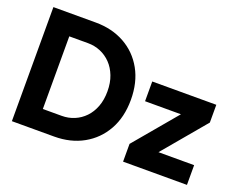

<svg xmlns="http://www.w3.org/2000/svg" viewBox="-113 -933 1432 1143"><g transform="rotate(20 603.0 -361.5)"><path d="M196.3 -591.4H315.8Q356.9 -591.4 394.1 -575.9Q431.3 -560.4 460.1 -530.7Q488.8 -501 505.3 -458.3Q521.9 -415.6 521.9 -361.3Q521.9 -307 505.8 -264.4Q489.6 -221.7 461.1 -192Q432.5 -162.3 395.3 -146.8Q358.1 -131.2 315.8 -131.2H196.3ZM315.8 0Q419.7 0 499.7 -44.7Q579.6 -89.4 625 -170.4Q670.3 -251.5 670.3 -361.3Q670.3 -471.2 625 -552.5Q579.6 -633.8 499.7 -678.2Q419.7 -722.7 315.8 -722.7H47.9V0H151.8ZM752.3 -507.8V-382.8H1008.8L1158.2 -395.3V-507.8ZM1157 -125H901.8L752.3 -112.5V0H1157ZM931.1 -125 1158.2 -395.3 979.5 -382.8 752.3 -112.5Z"/></g></svg>

Font: Giphurs SC
Style: Regular
Weight: 400
Version: Version 0.920